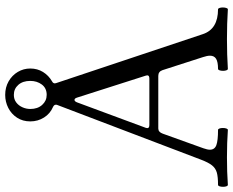

<svg xmlns="http://www.w3.org/2000/svg" viewBox="-100 -779 881 725"><g transform="rotate(-90 340.5 -416.5)"><path d="M-2.4 -14.6Q-2.4 -22.5 -0.5 -28.1Q1.5 -33.7 4.9 -33.7Q35.2 -33.7 51.5 -38.3Q67.9 -43 78.6 -56.4Q89.4 -69.8 100.1 -98.1L306.6 -640.6Q307.6 -642.6 307.6 -646Q307.6 -652.8 299.3 -656.7Q273.9 -667.5 259.3 -690.7Q244.6 -713.9 244.6 -742.7Q244.6 -771 258.5 -792.5Q272.5 -814 295.4 -825.7Q318.4 -837.4 344.7 -837.4Q373 -837.4 395.8 -824.5Q418.5 -811.5 431.4 -789.8Q444.3 -768.1 444.3 -742.7Q444.3 -715.8 431.2 -694.6Q418 -673.3 396 -660.6Q388.2 -656.7 388.2 -649.9Q388.2 -648.9 389.2 -645L574.2 -90.8Q593.3 -33.7 668 -33.7Q670.9 -33.7 672.9 -28.3Q674.8 -22.9 674.8 -15.6Q674.8 -8.3 672.9 -2.4Q670.9 3.4 668 3.4Q615.2 0 555.7 0Q495.6 0 442.9 3.4Q439.5 3.4 437.5 -2Q435.5 -7.3 435.5 -14.6Q435.5 -22.5 437.5 -28.1Q439.5 -33.7 442.9 -33.7Q469.2 -33.7 481 -41Q492.7 -48.3 492.7 -64Q492.7 -74.7 487.3 -90.8L438 -243.7Q432.6 -259.3 416.5 -259.3H217.8Q204.1 -259.3 198.2 -242.2L143.1 -88.9Q137.7 -73.7 137.7 -64.5Q137.7 -46.4 155 -40Q172.4 -33.7 212.4 -33.7Q215.8 -33.7 217.8 -28.3Q219.7 -22.9 219.7 -15.6Q219.7 -7.8 217.8 -2.2Q215.8 3.4 212.4 3.4Q164.1 0 108.9 0Q53.2 0 4.9 3.4Q1.5 3.4 -0.5 -2Q-2.4 -7.3 -2.4 -14.6ZM397.5 -742.7Q397.5 -771 382.6 -787.8Q367.7 -804.7 344.7 -804.7Q328.1 -804.7 316.2 -795.7Q304.2 -786.6 297.9 -772.2Q291.5 -757.8 291.5 -742.7Q291.5 -714.8 306.9 -697.8Q322.3 -680.7 344.7 -680.7Q370.1 -680.7 383.8 -699Q397.5 -717.3 397.5 -742.7ZM406.2 -293Q418.5 -293 418.5 -300.8Q418.5 -302.2 417.5 -306.2L334.5 -565.9Q331.5 -575.7 325.7 -575.7Q320.3 -575.7 316.4 -565.9L220.2 -306.2Q219.2 -303.2 219.2 -300.8Q219.2 -293 231 -293Z"/></g></svg>

Font: JuniusX
Style: Regular
Weight: 400
Designer: Peter S. Baker
Foundry: Briery Creek Software
Version: Version 1.004